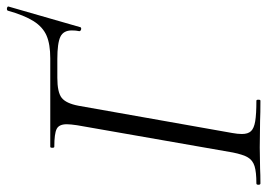

<svg xmlns="http://www.w3.org/2000/svg" viewBox="-132 -662 794 571"><g transform="rotate(-90 265.5 -377.0)"><path d="M5 -12Q39 -12 56.5 -17.5Q74 -23 82.5 -37.5Q91 -52 97 -82L178 -545Q181 -565 181 -576Q181 -599 167 -606Q153 -613 114 -613Q111 -613 111 -619Q111 -625 114 -625H377Q419 -625 444.5 -636Q470 -647 487.5 -674.5Q505 -702 519 -752Q521 -754 524 -754Q527 -754 529.5 -752.5Q532 -751 531 -749L470 -537Q470 -535 468.5 -534Q467 -533 465 -533Q462 -533 459.5 -535Q457 -537 458 -540Q460 -548 460 -561Q460 -586 441 -595Q422 -604 375 -604H319Q276 -604 259.5 -591Q243 -578 236 -541L155 -84Q152 -68 152 -55Q152 -37 160.5 -28Q169 -19 190 -15.5Q211 -12 251 -12Q254 -12 254 -6Q254 0 251 0Q213 0 192 -1L112 -2L49 -1Q32 0 5 0Q1 0 1 -6Q1 -12 5 -12Z"/></g></svg>

Font: Cormorant Garamond
Style: Italic
Weight: 400
Italic angle: -10°
Designer: Christian Thalmann (Catharsis Fonts)
Foundry: Catharsis Fonts
Version: Version 4.000